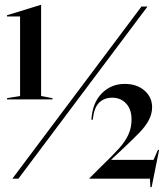

<svg xmlns="http://www.w3.org/2000/svg" viewBox="-20 -739 682 794"><path d="M9 -333 63 -342V-671H9V-676L149 -719H150V-342L197 -333V-328H9ZM565 -712H590L56 0H31ZM600 0H349V-1L392 -44Q446 -96 472 -125Q498 -154 511 -182.5Q524 -211 524 -245Q524 -287 501.5 -311Q479 -335 444 -335Q410 -335 389 -313.5Q368 -292 364 -244H358Q362 -313 400.5 -352.5Q439 -392 496 -392Q546 -392 577.5 -364.5Q609 -337 609 -296Q609 -268 595.5 -242.5Q582 -217 557 -191Q532 -165 482 -118L440 -79V-78H615L633 -119H638L607 35H602Z"/></svg>

Font: Nyght Serif
Style: Regular
Weight: 400
Designer: Maksym Kobuzan
Version: Version 0.410;July 4, 2025;FontCreator 15.0.0.2958 64-bit